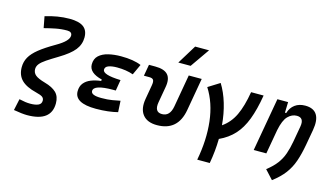

<svg xmlns="http://www.w3.org/2000/svg" viewBox="-108 -1181 3145 1801"><g transform="rotate(15 1465.0 -280.5)"><path d="M236.8 234.4Q189.5 234.4 106 219.7L129.9 108.4Q164.6 116.2 189.5 119.6Q214.4 123 236.8 123Q287.6 123 315.9 109.9Q344.2 96.7 344.2 65.4Q344.2 42.5 327.1 30Q310.1 17.6 265.1 6.8Q165 -17.6 118.7 -64.2Q72.3 -110.8 72.3 -188Q72.3 -240.7 97.2 -285.2Q122.1 -329.6 177.7 -374.3Q233.4 -418.9 324.7 -471.7Q387.7 -507.8 415.5 -537.4Q443.4 -566.9 443.4 -592.3Q443.4 -629.9 396 -629.9Q337.9 -629.9 283.2 -618.9Q228.5 -607.9 176.3 -594.2L155.3 -704.6Q214.4 -722.7 272.7 -732.4Q331.1 -742.2 390.1 -742.2Q481.9 -742.2 525.6 -709.7Q569.3 -677.2 569.3 -608.4Q569.3 -540.5 526.4 -486.3Q483.4 -432.1 382.3 -371.6Q317.4 -332.5 276.6 -305.2Q235.8 -277.8 217 -254.2Q198.2 -230.5 198.2 -203.1Q198.2 -167.5 224.9 -145Q251.5 -122.6 319.3 -103.5Q395 -82.5 432.6 -45.7Q470.2 -8.8 470.2 58.1Q470.2 234.4 236.8 234.4Z M844.2 9.8Q637.2 9.8 637.2 -105Q637.2 -153.3 662.1 -184.3Q687 -215.3 729.5 -232.2Q772 -249 825.7 -255.4L828.1 -269.5Q700.2 -300.8 700.2 -382.8Q700.2 -437.5 734.4 -469Q768.6 -500.5 824.7 -513.9Q880.9 -527.3 946.8 -527.3Q1069.3 -527.3 1143.6 -495.6L1095.7 -392.1Q1027.3 -416.5 938 -416.5Q888.2 -416.5 856 -404.8Q823.7 -393.1 823.7 -364.7Q823.7 -340.8 866.5 -326.9Q909.2 -313 999 -310.1L981.4 -204.1H956.1Q767.6 -204.1 767.6 -142.6Q767.6 -101.1 867.7 -101.1Q930.2 -101.1 972.7 -108.6Q1015.1 -116.2 1049.3 -123L1055.2 -13.7Q1013.7 -2.9 960.2 3.4Q906.7 9.8 844.2 9.8Z M1437 9.8Q1341.8 9.8 1298.1 -45.9Q1254.4 -101.6 1271.5 -200.2L1295.4 -338.4Q1302.2 -376 1292.7 -391.4Q1283.2 -406.7 1252.9 -406.7H1200.2L1219.7 -517.6H1280.8Q1368.7 -517.6 1404.1 -477.8Q1439.5 -438 1424.3 -355.5L1397.5 -202.6Q1379.9 -102.5 1456.5 -102.5Q1533.2 -102.5 1550.8 -202.6L1606 -517.6H1731.9L1676.3 -200.2Q1639.2 9.8 1437 9.8ZM1480 -609.4 1593.8 -794.9H1729L1599.6 -609.4Z M1887.2 224.6Q1925.3 24.9 1905.3 -150.6Q1885.3 -326.2 1801.8 -457.5L1913.6 -527.3Q1960.4 -451.7 1989.5 -354.5Q2018.6 -257.3 2027.8 -147Q2104 -199.7 2146 -288.3Q2188 -377 2211.4 -517.6H2333Q2309.6 -376.5 2272.5 -279.3Q2235.4 -182.1 2177.2 -118.7Q2119.1 -55.2 2032.7 -15.6Q2030.8 103 2008.8 224.6Z M2375.5 0 2466.8 -517.6H2570.8L2567.9 -414.1H2580.1Q2596.2 -468.3 2636.5 -497.8Q2676.8 -527.3 2735.8 -527.3Q2816.9 -527.3 2849.4 -476.1Q2881.8 -424.8 2864.3 -325.2L2837.4 -174.3Q2820.8 -81.5 2796.6 -11.5Q2772.5 58.6 2729.5 116.2Q2686.5 173.8 2613.8 229L2534.7 143.1Q2595.2 96.2 2629.9 49.6Q2664.6 2.9 2683.3 -50.8Q2702.1 -104.5 2714.4 -173.3L2741.2 -325.2Q2757.3 -415 2684.1 -415Q2636.7 -415 2598.4 -376.2Q2560.1 -337.4 2540 -237.8L2498 0Z"/></g></svg>

Font: Cascadia Code PL SemiBold
Style: Italic
Weight: 600
Italic angle: -10°
Monospace: yes
Designer: Aaron Bell
Foundry: Saja Typeworks
Version: Version 2404.023; ttfautohint (v1.8.4)